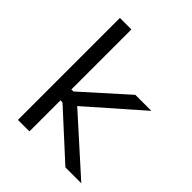

<svg xmlns="http://www.w3.org/2000/svg" viewBox="-197 -816 932 932"><g transform="rotate(45 269.0 -350.0)"><path d="M83 0V-700H162V-288H176L400 -489H510L239 -251L518 0H409L176 -213H162V0Z"/></g></svg>

Font: Space Grotesk Light
Style: Regular
Weight: 400
Version: Version 2.000